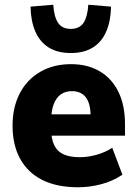

<svg xmlns="http://www.w3.org/2000/svg" viewBox="-20 -780 578 811"><path d="M310 11Q220 11 158.5 -20Q97 -51 65 -109.5Q33 -168 33 -249Q33 -326 63 -384.5Q93 -443 149 -476Q205 -509 280 -509Q350 -509 401 -479Q452 -449 480 -392.5Q508 -336 508 -255V-207H178V-297H376L363 -283Q363 -343 342.5 -369Q322 -395 284 -395Q256 -395 236.5 -381Q217 -367 206.5 -339Q196 -311 196 -267V-238Q196 -195 208.5 -168Q221 -141 247.5 -128.5Q274 -116 318 -116Q352 -116 389 -126.5Q426 -137 454 -156L497 -42Q457 -15 408 -2Q359 11 310 11ZM279 -556Q223 -556 185.5 -579.5Q148 -603 129 -647.5Q110 -692 109 -752L205 -760Q208 -710 225 -684Q242 -658 279 -658Q316 -658 333 -684Q350 -710 353 -760L449 -752Q448 -692 429 -647.5Q410 -603 372.5 -579.5Q335 -556 279 -556Z"/></svg>

Font: Nunito Sans 10pt SemiCondensed Black
Style: Regular
Weight: 900
Width: 4
Designer: Vernon Adams
Foundry: Vernon Adams
Version: Version 3.101;gftools[0.9.27]